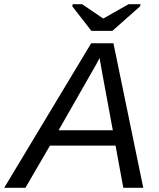

<svg xmlns="http://www.w3.org/2000/svg" viewBox="-69 -894 756 914"><path d="M613 0H518L481 -201H169L52 0H-49L365 -688H471ZM418 -544 405 -618Q400 -607 387 -584L210 -274H468ZM598 -864 466 -747H366L275 -864L277 -874H322L422 -806H423L543 -874H600Z"/></svg>

Font: Libra Sans
Style: Italic
Weight: 400
Italic angle: -12°
Foundry: Context Ltd
Version: Version 1.002